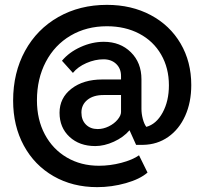

<svg xmlns="http://www.w3.org/2000/svg" viewBox="-20 -619 845 790"><path d="M34 -205Q34 -320 83 -409.5Q132 -499 220 -549Q308 -599 420 -599Q521 -599 600 -557Q679 -515 723 -440Q767 -365 767 -269Q767 -198 742 -142.5Q717 -87 672 -55.5Q627 -24 569 -23H540L513 -83Q488 -54 448.5 -36Q409 -18 372 -18Q307 -18 266 -56Q225 -94 225 -155Q225 -216 274 -254Q323 -292 401 -292H478V-306Q478 -337 458 -356Q438 -375 406 -375Q371 -375 335.5 -359.5Q300 -344 280 -319L235 -369Q264 -404 311.5 -425.5Q359 -447 407 -447Q475 -447 518.5 -404Q562 -361 562 -293V-171Q562 -151 567.5 -130Q573 -109 582 -97Q623 -108 649 -155.5Q675 -203 675 -268Q675 -339 643 -394.5Q611 -450 553 -480.5Q495 -511 420 -511Q336 -511 270.5 -472.5Q205 -434 168.5 -364.5Q132 -295 132 -206Q132 -127 164.5 -66Q197 -5 255 29Q313 63 387 63Q433 63 479 51Q525 39 552 20L587 91Q556 118 498 134.5Q440 151 380 151Q279 151 200.5 106Q122 61 78 -20Q34 -101 34 -205ZM478 -158V-228H406Q364 -228 339.5 -208Q315 -188 315 -156Q315 -125 333.5 -106.5Q352 -88 382 -88Q405 -88 427.5 -99Q450 -110 464 -127Q478 -144 478 -158Z"/></svg>

Font: Sarabun
Style: Bold
Weight: 700
Designer: Suppakit Chalermlarp | Katatrad Co.,Ltd.
Foundry: Cadson Demak Co.,Ltd.
Version: Version 1.000; ttfautohint (v1.6)